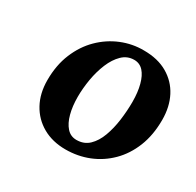

<svg xmlns="http://www.w3.org/2000/svg" viewBox="-104 -915 678 665"><g transform="rotate(30 235.0 -582.5)"><path d="M294.5 -799Q350.5 -799 389.5 -776.2Q428.5 -753.5 449 -713.8Q469.5 -674 469.5 -622Q469.5 -561.5 450.5 -514Q431.5 -466.5 398.2 -433.5Q365 -400.5 321.8 -383.2Q278.5 -366 230 -366Q178 -366 138.8 -388.2Q99.5 -410.5 77.8 -450.2Q56 -490 56 -543Q56 -603 75.8 -650.5Q95.5 -698 129.2 -731.2Q163 -764.5 205.8 -782Q248.5 -799.5 294.5 -799ZM282 -754Q254.5 -754 234.5 -734.5Q214.5 -715 201.5 -683.8Q188.5 -652.5 182.2 -615.8Q176 -579 176 -545.5Q176 -507.5 184 -477.8Q192 -448 207.5 -430.8Q223 -413.5 246.5 -413.5Q276.5 -413.5 296.2 -432.5Q316 -451.5 327.5 -482.8Q339 -514 344 -551.2Q349 -588.5 349 -624.5Q349 -663 341.2 -692.2Q333.5 -721.5 318.8 -737.8Q304 -754 282 -754Z"/></g></svg>

Font: Merriweather 48pt ExtraBold
Style: Italic
Weight: 800
Italic angle: -7.8°
Version: Version 2.101